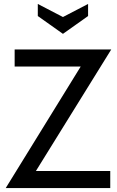

<svg xmlns="http://www.w3.org/2000/svg" viewBox="-20 -950 589 970"><path d="M9 0 410 -650 428 -614H54V-700H542L139 -50L122 -86H537V0ZM171 -930V-869L298 -779L425 -869V-930L298 -864Z"/></svg>

Font: Cabin Resolve
Style: Regular-Resolve
Weight: 400
Designer: Pablo Impallari
Foundry: Pablo Impallari. http://www.impallari.com Igino Marini. http://www.ikern.com
Version: Version 3.001